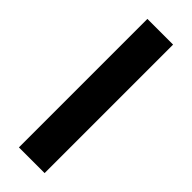

<svg xmlns="http://www.w3.org/2000/svg" viewBox="-248 -761 782 782"><g transform="rotate(45 143.0 -370.0)"><path d="M69 -740H217V0H69Z"/></g></svg>

Font: Plexus Sans Bold
Style: Regular
Weight: 700
Version: Version 2.001;PS 002.001;hotconv 1.0.70;makeotf.lib2.5.58329